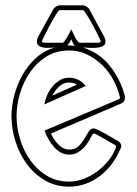

<svg xmlns="http://www.w3.org/2000/svg" viewBox="-20 -673 514 719"><path d="M372 -532H371Q375 -527 375 -518Q375 -505 364.5 -500Q354 -495 340.5 -494Q327 -493 312.5 -494Q298 -495 291 -495Q353 -475 392 -425.5Q431 -376 447 -315Q448 -313 448 -308Q448 -291 433 -285L171 -173Q175 -163 182 -152.5Q189 -142 197.5 -133Q206 -124 216.5 -118.5Q227 -113 239 -113Q261 -113 274 -125.5Q287 -138 295.5 -152.5Q304 -167 311.5 -179.5Q319 -192 331 -192Q336 -192 348.5 -186Q361 -180 375 -172Q389 -164 401.5 -156.5Q414 -149 420 -146L419 -147Q425 -144 429.5 -138.5Q434 -133 434 -126Q434 -121 430 -113V-114Q418 -85 399 -59.5Q380 -34 355.5 -15Q331 4 301.5 15Q272 26 239 26Q188 26 147.5 2Q107 -22 79.5 -60Q52 -98 37.5 -145Q23 -192 23 -238Q23 -275 33.5 -316Q44 -357 64.5 -393Q85 -429 115.5 -456.5Q146 -484 185 -495Q178 -495 166.5 -494Q155 -493 144.5 -494.5Q134 -496 126 -501Q118 -506 118 -518Q118 -527 122 -532H121L180 -639Q183 -644 190 -648.5Q197 -653 203 -653H291Q297 -653 304 -648.5Q311 -644 314 -639ZM239 -484Q191 -484 154.5 -461.5Q118 -439 93 -403Q68 -367 55 -323.5Q42 -280 42 -238Q42 -196 55 -152.5Q68 -109 93 -73.5Q118 -38 154.5 -15.5Q191 7 239 7Q267 7 294 -3.5Q321 -14 344.5 -31.5Q368 -49 386.5 -72Q405 -95 414 -121Q415 -123 414.5 -123.5Q414 -124 414 -125Q414 -128 411 -130Q407 -132 395 -139Q383 -146 370 -153.5Q357 -161 346 -167Q335 -173 332 -173Q328 -173 326 -169Q319 -156 311 -142.5Q303 -129 292.5 -118.5Q282 -108 269 -101Q256 -94 239 -94Q221 -94 206.5 -102.5Q192 -111 180.5 -124.5Q169 -138 160.5 -153.5Q152 -169 147 -184L426 -302Q429 -303 429 -306V-310Q421 -343 404 -374.5Q387 -406 362 -430Q337 -454 306 -469Q275 -484 239 -484ZM291 -635H203Q200 -635 189 -617.5Q178 -600 166.5 -578.5Q155 -557 146 -538.5Q137 -520 137 -519Q137 -513 144 -513H214Q217 -513 222 -519.5Q227 -526 232 -534.5Q237 -543 241 -551.5Q245 -560 247 -563Q249 -560 252.5 -551.5Q256 -543 260.5 -534.5Q265 -526 270 -519.5Q275 -513 279 -513H349Q357 -513 357 -520Q357 -521 348 -539.5Q339 -558 327.5 -579Q316 -600 305 -617.5Q294 -635 291 -635ZM146 -282Q149 -299 156.5 -316.5Q164 -334 176 -348.5Q188 -363 203.5 -372.5Q219 -382 239 -382Q276 -382 301 -351ZM268 -356Q254 -364 239 -364Q217 -364 201 -348.5Q185 -333 176 -315ZM261 -501Q257 -503 253 -512.5Q249 -522 247 -526Q244 -520 240.5 -514Q237 -508 232 -503Q240 -503 246.5 -502.5Q253 -502 261 -501Z"/></svg>

Font: RonaldsonGothicLicht
Style: Regular
Weight: 400
Designer: Mr. Robertson for MacKellar, Smiths & Jordan Co. Philadelphia
Foundry: CAT-Fonts Peter Wiegel
Version: 1.000